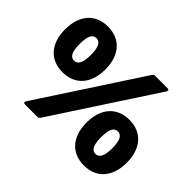

<svg xmlns="http://www.w3.org/2000/svg" viewBox="-157 -995 1255 1255"><g transform="rotate(45 470.5 -367.0)"><path d="M205 -322C320 -322 391 -401 391 -533C391 -665 320 -744 205 -744C90 -744 19 -665 19 -533C19 -401 90 -322 205 -322ZM296 0C304 0 310 -4 315 -11L775 -715C782 -726 777 -734 764 -734H650C642 -734 636 -730 631 -723L171 -19C164 -8 169 0 182 0ZM205 -429C172 -429 154 -459 154 -533C154 -607 172 -637 205 -637C238 -637 257 -607 257 -533C257 -459 238 -429 205 -429ZM735 10C850 10 921 -69 921 -201C921 -333 850 -412 735 -412C620 -412 549 -333 549 -201C549 -69 620 10 735 10ZM735 -97C702 -97 684 -127 684 -201C684 -275 702 -305 735 -305C768 -305 787 -275 787 -201C787 -127 768 -97 735 -97Z"/></g></svg>

Font: LINE Seed Sans TH ExtraBold
Style: Regular
Weight: 800
Designer: Dalton Maag Ltd | Thai characters by Cadson Demak Co.,Ltd.
Foundry: Dalton Maag Ltd
Version: Version 1.003